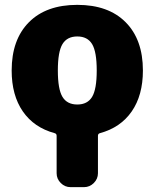

<svg xmlns="http://www.w3.org/2000/svg" viewBox="-20 -550 636 790"><path d="M237 -151.5Q256 -120 298 -120Q340 -120 359 -151.5Q378 -183 378 -260Q378 -337 359 -368.5Q340 -400 298 -400Q256 -400 237 -368.5Q218 -337 218 -260Q218 -183 237 -151.5ZM568 -260Q568 -158 522 -91.5Q476 -25 391 -2Q383 0 383 9V163Q383 186 366 203Q349 220 326 220H270Q247 220 230 203Q213 186 213 163V9Q213 0 205 -2Q120 -25 74 -91.5Q28 -158 28 -260Q28 -387 99 -458.5Q170 -530 298 -530Q426 -530 497 -458.5Q568 -387 568 -260Z"/></svg>

Font: Rounded Mplus 1c Black
Style: Regular
Weight: 900
Version: Version 1.059.20150529